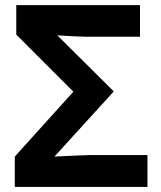

<svg xmlns="http://www.w3.org/2000/svg" viewBox="-20 -734 633 754"><path d="M38.1 0V-119.1L268.1 -374L43.9 -598.1V-713.9H529.8V-589.8H315.9Q291 -589.8 205.1 -595.2L426.8 -375L193.8 -119.1Q311 -125 333 -125H559.1V0Z"/></svg>

Font: NotoSans-Bold
Style: Bold
Weight: 700
Designer: Monotype Design team
Foundry: Monotype Imaging Inc.
Version: Version 1.04